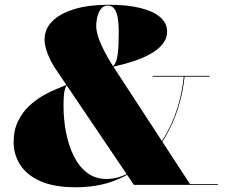

<svg xmlns="http://www.w3.org/2000/svg" viewBox="-20 -780 958 810"><path d="M545 0 214 -490Q194.5 -518.5 181.2 -552.8Q168 -587 168 -613Q168 -658 201.2 -691Q234.5 -724 295.2 -742Q356 -760 439 -760Q517.5 -760 572.5 -746.2Q627.5 -732.5 656.2 -707.2Q685 -682 685 -647Q685 -618 666.8 -595Q648.5 -572 616.8 -553.8Q585 -535.5 544 -522Q503 -508.5 457.5 -498.5L456.5 -500Q461 -504.5 466.8 -514.2Q472.5 -524 476.8 -553.2Q481 -582.5 481 -645Q481 -678 477 -703.2Q473 -728.5 462.8 -742.5Q452.5 -756.5 434 -756.5Q418 -756.5 407.2 -743.8Q396.5 -731 391.2 -711Q386 -691 386 -670Q386 -636.5 409 -587.2Q432 -538 464 -490L781.5 -3.5H899V0ZM299 10Q207.5 10 149.8 -16Q92 -42 64.8 -85.2Q37.5 -128.5 37.5 -180Q37.5 -230.5 55.8 -268Q74 -305.5 102.2 -332.2Q130.5 -359 161.8 -376.8Q193 -394.5 220 -405.2Q247 -416 261.5 -422.5L263 -420Q258 -417 254.5 -406.2Q251 -395.5 249.5 -377.2Q248 -359 248 -333Q248 -275.5 258.8 -220.5Q269.5 -165.5 291.2 -121.5Q313 -77.5 347.5 -51.2Q382 -25 429 -25Q473 -25 517.2 -46.8Q561.5 -68.5 601.2 -108Q641 -147.5 673.8 -202Q706.5 -256.5 727.5 -321.8Q748.5 -387 755.5 -459.5H759Q752.5 -392.5 731.8 -325.5Q711 -258.5 675 -198.2Q639 -138 585.8 -91Q532.5 -44 461.2 -17Q390 10 299 10ZM624 -456.5V-460H864V-456.5Z"/></svg>

Font: Bodoni Moda 48pt Black
Style: Regular
Weight: 900
Designer: Owen Earl
Foundry: indestructible type
Version: Version 2.004